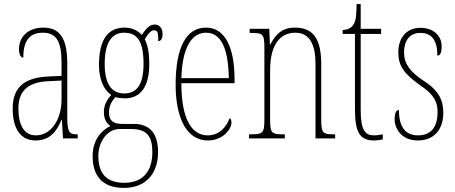

<svg xmlns="http://www.w3.org/2000/svg" viewBox="-20 -677 2227 939"><path d="M153 10C224 10 256 -33 281 -91H283L288 0H360V-20H358C320 -20 309 -29 309 -103V-366C309 -495 269 -542 191 -542C117 -542 73 -496 73 -438C73 -411 81 -395 94 -395C94 -482 127 -517 190 -517C254 -517 281 -477 281 -371V-306L218 -303C99 -298 42 -250 42 -146C42 -41 86 10 153 10ZM155 -15C96 -15 70 -69 70 -146C70 -228 112 -276 219 -280L281 -283V-191C281 -92 230 -15 155 -15Z M586 242C692 242 753 173 753 67C753 -13 722 -71 634 -71H577C536 -71 513 -86 513 -126C513 -162 528 -183 544 -202C555 -198 577 -196 591 -196C670 -196 710 -257 710 -362C710 -426 701 -459 688 -485C708 -518 721 -529 733 -529C753 -529 754 -513 754 -476C768 -476 775 -489 775 -512C775 -536 762 -557 737 -557C708 -557 691 -531 673 -506C658 -525 627 -542 591 -542C511 -542 464 -489 464 -357C464 -288 490 -234 524 -213C506 -193 488 -165 488 -130C488 -91 504 -71 520 -61C484 -43 433 -1 433 87C433 180 478 242 586 242ZM588 -220C523 -220 492 -271 492 -364C492 -472 529 -517 586 -517C649 -517 682 -479 682 -365C682 -268 652 -220 588 -220ZM587 217C489 217 461 158 461 86C461 15 505 -46 565 -46H622C704 -46 725 -4 725 67C725 153 686 217 587 217Z M996 10C1071 10 1112 -46 1112 -77C1112 -90 1108 -96 1103 -99C1087 -57 1054 -15 996 -15C916 -15 867 -97 867 -270H1127V-291C1127 -445 1080 -542 988 -542C893 -542 839 -450 839 -262C839 -88 900 10 996 10ZM1099 -295H867C871 -431 910 -517 988 -517C1067 -517 1097 -427 1099 -295Z M1198 0H1373V-20H1367C1307 -20 1301 -26 1301 -96V-333C1301 -467 1356 -517 1424 -517C1496 -517 1523 -457 1523 -364V0H1619V-20H1615C1557 -20 1551 -26 1551 -96V-363C1551 -486 1513 -542 1422 -542C1359 -542 1327 -508 1302 -459H1300L1297 -536H1201V-516H1206C1267 -516 1273 -511 1273 -441V-96C1273 -26 1267 -20 1206 -20H1198Z M1810 10C1821 10 1837 8 1852 5V-20C1835 -17 1824 -15 1808 -15C1766 -15 1744 -40 1744 -140V-511H1844V-536H1744V-657H1724C1723 -610 1723 -575 1706 -553C1697 -540 1681 -532 1656 -530V-511H1716V-141C1716 -26 1742 10 1810 10Z M2023 10C2101 10 2148 -41 2148 -126C2148 -185 2128 -234 2050 -283C1986 -326 1956 -365 1956 -420C1956 -473 1979 -516 2036 -516C2093 -516 2119 -478 2119 -405C2134 -405 2140 -421 2140 -450C2140 -504 2098 -541 2036 -541C1969 -541 1928 -493 1928 -421C1928 -355 1955 -317 2036 -259C2106 -213 2120 -174 2120 -129C2120 -52 2085 -15 2024 -15C1960 -15 1931 -60 1931 -139C1918 -139 1910 -125 1910 -93C1910 -50 1942 10 2023 10Z"/></svg>

Font: Noto Serif Bengali ExtraCondensed Thin
Style: Regular
Weight: 100
Width: 2
Designer: Juan Bruce, Universal Thirst, Indian Type Foundry and the Monotype Design Team.
Foundry: Monotype Imaging Inc.
Version: Version 2.003